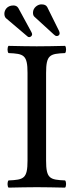

<svg xmlns="http://www.w3.org/2000/svg" viewBox="-20 -857 337 879"><path d="M0 -794C0 -785 3 -778 7 -774L106 -690C108 -688 111 -687 114 -687C119 -687 127 -692 127 -700C127 -703 125.8 -706.4 123.3 -711L64 -820C59 -828 52 -832 41 -832C12 -832 0 -810.2 0 -794ZM131 -799C131 -791 133 -784 138 -780L226 -699.5C230.4 -695.5 234.4 -692 240 -692C247 -692 253 -697 253 -704C253 -706 252.4 -711.2 250.5 -715L196 -825C191 -833 184 -837 169 -837C153.3 -837 131 -822.3 131 -799ZM191 -122V-523C191 -606 208 -611 278 -614C284 -620 284 -641 278 -647C234 -646 186.5 -645 148 -645C114.5 -645 66 -646 19 -647C13 -641 13 -620 19 -614C89 -611 106 -606 106 -523V-122C106 -39 89 -34 19 -31C13 -25 13 -4 19 2C64 1 112.7 0 149 0C184.6 0 233 1 278 2C284 -4 284 -25 278 -31C208 -34 191 -39 191 -122Z"/></svg>

Font: Libertinus Math
Style: Regular
Weight: 400
Designer: Philipp H. Poll
Foundry: Khaled Hosny
Version: Version 6.2